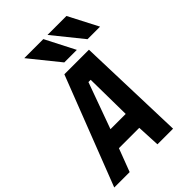

<svg xmlns="http://www.w3.org/2000/svg" viewBox="-289 -1091 1207 1207"><g transform="rotate(-45 315.0 -487.5)"><path d="M270.5 -725H489L512 0H373L365.5 -154H184.5L126 0H-11ZM367 -276 363 -583.5H343L231.5 -276ZM164 -975H333.5L434.5 -778H323ZM370.5 -975H539L641 -778H529.5Z"/></g></svg>

Font: JuliaMono ExtraBold
Style: Italic
Weight: 800
Italic angle: -9°
Monospace: yes
Designer: cormullion
Foundry: corm
Version: Version 0.057; ttfautohint (v1.8.4)